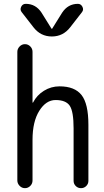

<svg xmlns="http://www.w3.org/2000/svg" viewBox="-20 -980 540 1000"><path d="M303.7 -914.1Q334 -960 385.7 -960Q401.4 -960 409.2 -944.8Q417 -929.7 407.2 -917L345.7 -837.9Q308.6 -790 250 -790Q191.4 -790 154.3 -837.9L92.8 -917Q83 -929.7 90.3 -944.8Q97.7 -960 114.3 -960Q166 -960 196.3 -914.1L248 -831.1Q248 -830.1 250 -830.1Q252 -830.1 252 -831.1ZM70.3 -40V-710Q70.3 -725.6 82 -737.8Q93.8 -750 109.9 -750Q126 -750 137.7 -738.3Q149.4 -726.6 149.4 -710V-446.3Q149.4 -445.3 150.4 -445.3Q152.3 -445.3 152.3 -446.3Q171.9 -484.4 209 -507.3Q246.1 -530.3 290 -530.3Q369.1 -530.3 404.8 -484.9Q440.4 -439.5 440.4 -330.1V-38.1Q440.4 -22.5 429.2 -11.2Q418 0 401.9 0Q385.7 0 374.5 -11.2Q363.3 -22.5 363.3 -38.1V-311.5Q363.3 -399.4 343.3 -429.2Q323.2 -459 269.5 -459Q219.7 -459 184.6 -402.8Q149.4 -346.7 149.4 -252V-40Q149.4 -23.4 137.7 -11.7Q126 0 109.9 0Q93.8 0 82 -12.2Q70.3 -24.4 70.3 -40Z"/></svg>

Font: Rounded-X Mgen+ 1m regular
Style: Regular
Weight: 400
Designer: [Source Han Sans]
Ryoko NISHIZUKA  (kana & ideographs); Paul D. Hunt (Latin, Greek & Cyrillic); Wenlong ZHANG  (bopomofo
Version: Version 1.059.20150602